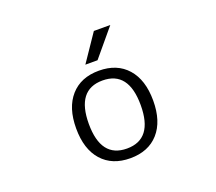

<svg xmlns="http://www.w3.org/2000/svg" viewBox="-127 -931 1253 1114"><g transform="rotate(-20 500.0 -373.5)"><path d="M551.8 -756.8H653.3L513.7 -589.8H438.5ZM674.3 -61Q611.3 9.8 499.5 9.8Q387.7 9.8 324.7 -61Q261.7 -131.8 261.7 -259.8Q261.7 -387.7 324.7 -459Q387.7 -530.3 499.5 -530.3Q611.3 -530.3 674.3 -459Q737.3 -387.7 737.3 -259.8Q737.3 -131.8 674.3 -61ZM339.8 -259.8Q339.8 -49.8 500 -49.8Q660.2 -49.8 660.2 -259.8Q660.2 -469.7 500 -469.7Q339.8 -469.7 339.8 -259.8Z"/></g></svg>

Font: Gen Shin Gothic Monospace Normal
Style: Regular
Weight: 350
Designer: [Source Han Sans]
Ryoko NISHIZUKA  (kana & ideographs); Paul D. Hunt (Latin, Greek & Cyrillic); Wenlong ZHANG  (bopomofo
Version: Version 1.002.20150607